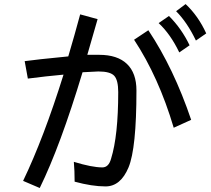

<svg xmlns="http://www.w3.org/2000/svg" viewBox="-20 -856 1040 946"><path d="M996.1 -691.4 945.3 -656.2Q902.3 -746.1 847.7 -800.8L894.5 -835.9Q957 -777.3 996.1 -691.4ZM347.7 39.1Q347.7 -15.6 343.8 -58.6Q433.6 -31.2 484.4 -31.2Q515.6 -31.2 527.3 -74.2Q562.5 -187.5 562.5 -402.3Q562.5 -460.9 543 -482.4Q523.4 -503.9 464.8 -503.9L386.7 -500Q277.3 -136.7 175.8 70.3L93.8 35.2Q195.3 -175.8 293 -488.3Q207 -480.5 117.2 -468.8L101.6 -554.7Q156.2 -562.5 316.4 -578.1Q347.7 -683.6 375 -785.2L460.9 -761.7L410.2 -585.9H468.8Q558.6 -585.9 605.5 -541Q652.3 -496.1 652.3 -410.2Q652.3 -125 613.3 -31.2Q574.2 62.5 500 62.5Q433.6 62.5 347.7 39.1ZM914.1 -632.8 863.3 -597.7Q820.3 -687.5 761.7 -742.2L812.5 -777.3Q875 -714.8 914.1 -632.8ZM921.9 -265.6 835.9 -226.6Q761.7 -476.6 640.6 -660.2L710.9 -707Q835.9 -519.5 921.9 -265.6Z"/></svg>

Font: WenQuanYi Micro Hei Mono
Style: Regular
Weight: 400
Foundry: Ascender Corporation
Version: Version 0.2.0-beta